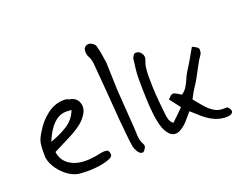

<svg xmlns="http://www.w3.org/2000/svg" viewBox="-117 -971 1537 1213"><g transform="rotate(-20 652.0 -364.0)"><path d="M295 8Q258 8 230.5 5Q203 2 167 -20Q130 -44 101.5 -82.5Q73 -121 66 -164Q65 -207 66.5 -234Q68 -261 75.5 -281.5Q83 -302 97 -323Q132 -385 185.5 -425.5Q239 -466 300 -466Q319 -466 333 -458Q376 -451 391 -419Q406 -387 391 -352Q372 -314 338.5 -287Q305 -260 256 -235Q207 -210 138 -175Q145 -116 196 -84Q247 -52 329 -59Q366 -62 396 -69Q426 -76 444 -72.5Q462 -69 462 -40Q462 -27 443 -18Q424 -9 396.5 -3Q369 3 341 5.5Q313 8 295 8ZM135 -245Q200 -267 251 -299.5Q302 -332 324 -390Q314 -391 305.5 -391.5Q297 -392 289 -392Q196 -392 135 -245Z M653 17Q634 15 622 -6.5Q610 -28 607 -44Q600 -90 596 -137Q592 -184 587 -230Q580 -328 572 -425Q564 -522 556 -618Q552 -649 541.5 -667Q531 -685 532 -707Q532 -727 542.5 -736Q553 -745 568 -745Q582 -744 595 -734.5Q608 -725 612 -711Q619 -684 624 -654.5Q629 -625 633 -596L639 -411Q643 -346 648 -281.5Q653 -217 657 -153Q659 -122 660 -91.5Q661 -61 677 -33Q683 -22 679 -9Q675 -2 668 7.5Q661 17 653 17Z M1228 -13Q1191 -13 1157 -27Q1123 -41 1093 -65Q1075 -79 1057.5 -95.5Q1040 -112 1021 -128Q1008 -112 996 -98.5Q984 -85 973 -72Q960 -57 936 -40.5Q912 -24 892 -24Q868 -24 850.5 -43Q833 -62 822 -90Q808 -127 801 -182.5Q794 -238 792 -303Q790 -368 790 -432Q790 -465 794 -497.5Q798 -530 802 -561Q804 -570 811 -580Q818 -590 825 -591Q851 -593 865 -571.5Q879 -550 872 -530Q860 -503 857 -475.5Q854 -448 854 -421Q854 -384 855 -357Q856 -330 857.5 -304.5Q859 -279 862 -248Q865 -217 870 -170Q872 -151 876.5 -130.5Q881 -110 901 -93Q921 -112 940.5 -131Q960 -150 980 -170L925 -242Q937 -255 945 -261.5Q953 -268 961 -268Q969 -268 981 -261.5Q993 -255 1013 -242Q1036 -258 1049 -279.5Q1062 -301 1072 -325Q1082 -349 1095 -370Q1116 -402 1135.5 -436Q1155 -470 1175 -505Q1216 -488 1216 -473Q1216 -466 1215 -456Q1214 -446 1206 -435Q1190 -414 1173.5 -382Q1157 -350 1144 -327Q1125 -290 1105.5 -262Q1086 -234 1065 -191Q1082 -171 1100 -148.5Q1118 -126 1139 -106Q1157 -90 1178 -79.5Q1199 -69 1224 -69Q1238 -69 1247 -69.5Q1256 -70 1263 -61Q1280 -40 1270 -26.5Q1260 -13 1228 -13Z"/></g></svg>

Font: Mynerve
Style: Regular
Weight: 400
Designer: Carolina Short
Foundry: Carolina Short
Version: Version 1.000; ttfautohint (v1.8.4.7-5d5b)